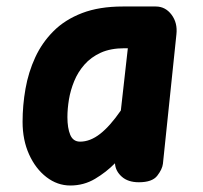

<svg xmlns="http://www.w3.org/2000/svg" viewBox="-20 -561 624 591"><path d="M196.5 10Q156.5 10 123 -15.8Q89.5 -41.5 69.5 -85.8Q49.5 -130 49.5 -186Q49.5 -237 58.5 -288Q67.5 -339 88.5 -384.5Q109.5 -430 144.8 -465.2Q180 -500.5 232.8 -520.8Q285.5 -541 358 -541H459.5Q489 -541 508 -515.8Q527 -490.5 523 -455L481.5 -57Q479.5 -40 464 -20Q448.5 0 407.5 0Q374 0 354.8 -17.2Q335.5 -34.5 334 -57.5V-58.5Q307 -31 272.5 -10.5Q238 10 196.5 10ZM226.5 -125Q257.5 -125 288 -148.8Q318.5 -172.5 352 -221L373.5 -412.5H363Q320.5 -412.5 290.2 -398.8Q260 -385 240 -362.2Q220 -339.5 208.5 -311.5Q197 -283.5 192.2 -254.8Q187.5 -226 187.5 -200.5Q187.5 -167 196.2 -146Q205 -125 226.5 -125Z"/></svg>

Font: Edu NSW ACT Hand
Style: Regular
Weight: 400
Designer: Tina and Corey Anderson, Eben Sorkin, Mirko Velimirovic
Foundry: Sorkin Type Co.
Version: Version 2.000